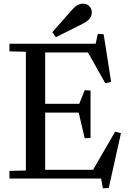

<svg xmlns="http://www.w3.org/2000/svg" viewBox="-20 -980 706 1054"><path d="M32 -42 122 -44V-696L32 -698V-740H505L517 -794L549 -792L590 -531L558 -523L463 -692H228V-410H415L445 -485L477 -483V-223L445 -221L412 -362H228V-48H491L612 -257L644 -249L577 52L545 54L535 0H32ZM287 -776 267 -803 378 -929Q406 -960 436 -960Q457 -960 470.5 -946Q484 -932 484 -912Q484 -874 435 -850Z"/></svg>

Font: Minipax
Style: Regular
Weight: 400
Designer: Raphaël Ronot, Igor Stepanchenko (Cyrillic)
Foundry: steppetype
Version: Version 1.002